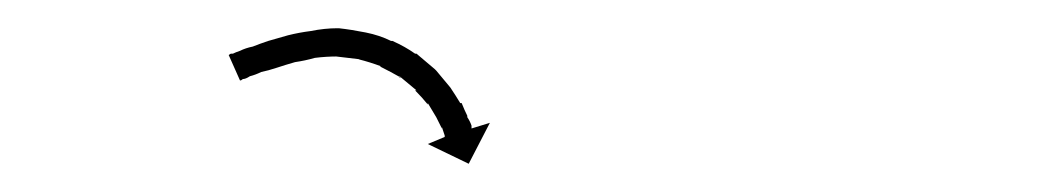

<svg xmlns="http://www.w3.org/2000/svg" viewBox="-20 -585 735 136"><path d="M144 -547Q144 -547 144 -547Q144 -547 144 -547Q145 -547 145 -547Q145 -547 145 -547Q147 -548 150 -549Q150 -549 150 -549Q150 -549 150 -549Q150 -549 150 -549Q150 -549 150 -549Q154 -551 159 -552Q159 -552 159 -552Q159 -552 159 -552Q159 -552 159 -552Q159 -552 159 -552Q164 -554 170 -556Q170 -556 170 -556Q170 -556 170 -556Q170 -556 170 -556Q170 -556 170 -556Q177 -558 184 -560Q184 -560 184 -560Q184 -560 184 -560Q184 -560 184 -560Q184 -560 184 -560Q192 -562 200 -563Q200 -563 200 -563Q200 -563 200 -563Q200 -563 200 -563Q200 -563 200 -563Q210 -565 219 -565Q219 -565 219 -565Q219 -565 219 -565Q219 -565 219.5 -565Q220 -565 220 -565Q229 -564 239 -562Q239 -562 239 -562Q239 -562 239 -562Q239 -562 239 -562Q239 -562 239 -562Q249 -560 257 -556Q257 -556 257.5 -556Q258 -556 258 -556Q258 -556 258 -556Q258 -556 258 -556Q267 -552 274 -547Q274 -547 274.5 -547Q275 -547 275 -547Q275 -547 275 -547Q275 -547 275 -547Q282 -541 288 -536Q288 -536 288 -536Q288 -536 289 -535Q289 -535 289 -535Q289 -535 289 -535Q294 -529 299 -523Q299 -523 299 -523Q299 -523 299 -523Q299 -523 299 -523Q299 -523 299 -523Q303 -517 306 -512Q306 -512 306.5 -512Q307 -512 307 -512Q307 -512 307 -512Q307 -512 307 -512Q309 -507 311 -503Q311 -503 311 -502.5Q311 -502 311 -502Q311 -502 311 -502Q311 -502 311 -502Q313 -499 314 -496Q314 -496 314 -496Q314 -496 314 -496Q314 -496 314 -496Q314 -496 314 -496Q314 -495 314 -494L327 -498L312 -469L283 -483L295 -488Q295 -488 295 -490Q295 -490 295 -489.5Q295 -489 295 -489Q295 -489 295 -489Q295 -489 295 -489Q294 -492 293 -495Q293 -495 293 -495Q293 -495 293 -495Q293 -494 293 -494Q293 -494 293 -494Q291 -498 289 -502Q289 -502 289 -502Q289 -502 289 -502Q289 -502 289 -502Q289 -502 289 -502Q286 -507 283 -512Q283 -512 283 -511.5Q283 -511 283 -511Q283 -511 283 -511Q283 -511 283 -511Q279 -516 274 -521Q274 -521 274 -521Q274 -521 275 -521Q275 -521 275 -521Q275 -521 275 -521Q269 -526 263 -531Q263 -531 263 -530.5Q263 -530 263 -530Q263 -530 263.5 -530Q264 -530 264 -530Q257 -534 249 -538Q249 -538 249.5 -538Q250 -538 250 -538Q250 -538 250 -538Q250 -538 250 -538Q242 -541 234 -543Q234 -543 234 -543Q234 -543 235 -543Q235 -543 235 -543Q235 -543 235 -543Q227 -544 218 -545Q218 -545 218.5 -545Q219 -545 219 -545Q219 -545 219 -545Q219 -545 219 -545Q211 -545 203 -544Q203 -544 203 -544Q203 -544 203 -544Q203 -544 203 -544Q203 -544 203 -544Q196 -542 189 -541Q189 -541 189 -541Q189 -541 189 -541Q189 -541 189 -541Q189 -541 189 -541Q182 -539 176 -537Q176 -537 176 -537Q176 -537 176 -537Q176 -537 176 -537Q176 -537 176 -537Q170 -535 165 -534Q165 -534 165 -534Q165 -534 165 -534Q165 -534 165 -534Q165 -534 165 -534Q161 -532 157 -531Q157 -531 157 -531Q157 -531 157 -531Q157 -531 157 -531Q157 -531 157 -531Q154 -529 152 -529Q152 -529 152 -529Q152 -529 152 -529Q152 -529 152 -529Q152 -529 152 -529Q151 -528 150 -528L142 -546Q143 -547 144 -547Z"/></svg>

Font: FRB American Cursive Just Arrows
Style: Italic
Weight: 400
Italic angle: -25°
Version: Version 2.0;Modular Font Editor K font №1